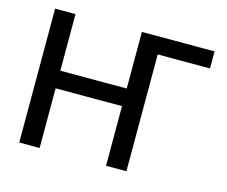

<svg xmlns="http://www.w3.org/2000/svg" viewBox="-102 -868 1192 1008"><g transform="rotate(15 494.0 -364.0)"><path d="M945.8 -727.5V-634.8H634.3L553.2 -727.5ZM79.1 0V-727.5H189.9V-419.9H550.8V-727.5H661.6V0H550.8V-324.2H189.9V0Z"/></g></svg>

Font: Inter 16pt Medium
Style: Regular
Weight: 500
Version: Version 4.001;git-66647c0bb